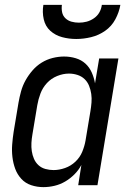

<svg xmlns="http://www.w3.org/2000/svg" viewBox="-20 -760 540 788"><path d="M158 8Q132 8 108 0Q84 -8 67.5 -26Q51 -44 42.5 -67Q34 -90 31 -115.5Q28 -141 30 -167Q32 -193 36 -219L56 -339Q60 -362 66.5 -385.5Q73 -409 85 -430.5Q97 -452 113.5 -471Q130 -490 151 -503Q172 -516 196 -522Q220 -528 243 -528Q268 -528 291 -521Q314 -514 330.5 -499Q347 -484 356.5 -462.5Q366 -441 370 -418L387 -520H466L380 0H301L314 -83Q303 -62 285.5 -44.5Q268 -27 247.5 -15Q227 -3 204 2.5Q181 8 158 8ZM200 -62Q223 -62 247 -70.5Q271 -79 289.5 -96.5Q308 -114 317.5 -137Q327 -160 331 -183L351 -303Q354 -321 355.5 -339Q357 -357 354.5 -374.5Q352 -392 345.5 -408Q339 -424 327 -435.5Q315 -447 298 -452.5Q281 -458 263 -458Q239 -458 214.5 -448Q190 -438 172.5 -419Q155 -400 146 -376Q137 -352 133 -328L113 -208Q110 -191 109 -173.5Q108 -156 110.5 -139.5Q113 -123 119.5 -108Q126 -93 138 -82Q150 -71 166.5 -66.5Q183 -62 200 -62ZM293 -600Q263 -600 235 -607.5Q207 -615 186.5 -633.5Q166 -652 159.5 -681Q153 -710 158 -740H234Q232 -724 235 -709.5Q238 -695 248.5 -685Q259 -675 273.5 -671Q288 -667 304 -667Q320 -667 335.5 -671Q351 -675 365.5 -685Q380 -695 388 -709.5Q396 -724 398 -740H474Q469 -710 453.5 -681Q438 -652 411.5 -633.5Q385 -615 354 -607.5Q323 -600 293 -600Z"/></svg>

Font: Iosevka Algr
Style: Italic
Weight: 400
Italic angle: -9°
Monospace: yes
Designer: Belleve Invis
Foundry: Belleve Invis
Version: Version 26.0.2; ttfautohint (v1.8.3)